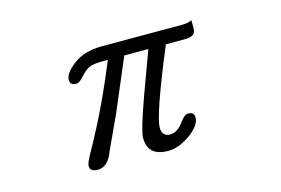

<svg xmlns="http://www.w3.org/2000/svg" viewBox="-71 -620 1141 780"><g transform="rotate(-15 500.0 -229.5)"><path d="M228.5 6.8Q236.3 14.6 255.9 14.6Q298.8 14.6 320.8 -46.4L384.3 -183.6L479 -406.2H580.1L514.2 -227.1Q487.3 -152.3 476.6 -114.5Q465.8 -76.7 465.8 -63.5Q465.8 -12.2 501.5 4.9Q521 14.6 551.8 14.6Q597.2 14.6 646.5 -21Q693.4 -56.2 693.4 -87.9Q693.4 -99.1 688 -105Q681.2 -111.3 666 -111.3Q658.2 -111.3 646.5 -100.1Q640.6 -94.2 633.5 -84.7Q626.5 -75.2 621.1 -69.6Q615.7 -64 610.1 -60.1Q604.5 -56.2 599.1 -53.2Q587.4 -47.9 575.2 -47.9Q560.1 -47.9 551.8 -56.6Q542 -65.9 542 -85Q542 -138.2 653.8 -406.2H735.4Q767.1 -406.2 775.9 -422.4Q779.3 -429.2 779.3 -439.5V-474.1Q763.7 -465.8 740.2 -465.8H397.5Q323.7 -464.8 279.8 -430.2Q266.1 -419.9 258.3 -411.6Q235.4 -389.2 235.4 -369.1Q235.4 -357.9 240.7 -352.1Q247.6 -345.7 262.7 -345.7Q274.4 -345.7 294.9 -368.7Q317.4 -394.5 337.9 -400.9Q356 -406.2 399.4 -406.2H409.7L405.8 -397Q335.4 -223.6 247.1 -65.9Q222.7 -22.9 222.7 -11Q222.7 1 228.5 6.8Z"/></g></svg>

Font: YuPearl-Light
Style: Light
Weight: 300
Designer: Max Yao
Foundry: Max-Everyday
Version: Version 1.011; ttfautohint (v1.8.3)